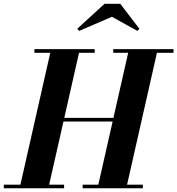

<svg xmlns="http://www.w3.org/2000/svg" viewBox="-63 -1015 955 1035"><path d="M211.8 -360V-379.5H571.8V-360ZM447.5 -730.5H363L202 -19.5H282.5V0H-42.5V-19.5H47L208 -730.5H122.5V-750H447.5ZM872.3 -750V-730.5H783L622 -19.5H707.3V0H382.5V-19.5H467L628 -730.5H547.5V-750ZM364 -848.5 353.3 -859.8 500.5 -994.5H585.3L688.5 -859.8L677.5 -848.5L540.5 -924.5Z"/></svg>

Font: Bodoni Moda
Style: Italic
Weight: 400
Italic angle: -13°
Designer: Owen Earl
Foundry: indestructible type
Version: Version 2.005